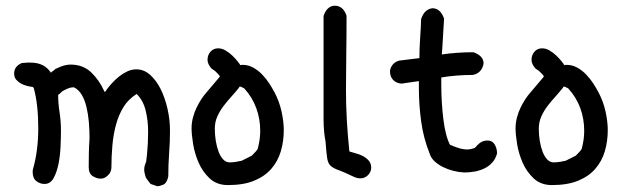

<svg xmlns="http://www.w3.org/2000/svg" viewBox="-20 -600 2173 669"><path d="M54.7 -379.9Q58.6 -380.9 63.5 -380.9Q68.4 -380.9 75.2 -381.8H76.2H86.9Q134.8 -381.8 157.2 -346.7L161.1 -350.6Q165 -351.6 173.8 -360.4L176.8 -361.3Q204.1 -375 225.6 -375Q269.5 -375 297.9 -347.7Q326.2 -320.3 342.8 -283.2Q342.8 -282.2 344.7 -280.3L345.7 -279.3Q355.5 -293.9 368.2 -308.1Q380.9 -322.3 395 -333.5Q409.2 -344.7 424.3 -351.6Q439.5 -358.4 455.1 -358.4Q481.4 -358.4 502.9 -339.4Q524.4 -320.3 539.6 -290Q554.7 -259.8 563.5 -221.7Q572.3 -183.6 572.3 -144.5Q572.3 -105.5 569.3 -65.9Q566.4 -26.4 566.4 14.6Q561.5 38.1 548.8 43.5Q536.1 48.8 527.3 48.8L504.9 41Q501 37.1 489.3 20.5V19.5Q488.3 19.5 488.3 18.6Q488.3 17.6 487.8 17.6Q487.3 17.6 487.3 15.6L485.4 8.8Q482.4 0 482.4 -9.8Q482.4 -17.6 484.9 -24.9Q487.3 -32.2 489.3 -37.1L492.2 -61.5Q494.1 -81.1 495.1 -101.1Q496.1 -121.1 496.1 -141.6Q496.1 -180.7 487.3 -215.8Q478.5 -251 456.1 -272.5Q427.7 -254.9 410.6 -227.5Q393.6 -200.2 384.3 -166Q375 -131.8 371.6 -93.3Q368.2 -54.7 368.2 -16.6Q368.2 -1 356.4 10.7Q344.7 22.5 331.1 22.5Q317.4 22.5 303.2 13.7Q289.1 4.9 289.1 -17.6Q289.1 -41 289.6 -65.4Q290 -89.8 292 -118.2Q292 -146.5 289.6 -174.8Q287.1 -203.1 281.2 -227.5Q275.4 -252 264.6 -270Q253.9 -288.1 237.3 -295.9Q226.6 -295.9 217.3 -292Q208 -288.1 199.2 -283.2L196.3 -281.2Q185.5 -270.5 182.6 -269.5Q182.6 -240.2 187.5 -209Q192.4 -177.7 192.4 -144.5Q192.4 -120.1 190.9 -88.4Q189.5 -56.6 183.6 -27.8Q177.7 1 166.5 21Q155.3 41 134.8 41Q120.1 41 106.9 31.2Q93.8 21.5 93.8 -1Q93.8 -6.8 94.7 -9.8Q113.3 -74.2 113.3 -153.3Q113.3 -236.3 97.7 -293L94.7 -296.9Q85 -297.9 73.7 -300.8Q62.5 -303.7 52.7 -309.1Q43 -314.5 36.1 -322.8Q29.3 -331.1 29.3 -343.8Q29.3 -368.2 54.7 -379.9Z M716.8 -361.3Q703.1 -377 703.1 -391.6Q703.1 -408.2 713.4 -419.9Q723.6 -431.6 740.2 -431.6Q752.9 -431.6 765.6 -424.3Q778.3 -417 789.1 -406.7Q799.8 -396.5 807.6 -386.7Q815.4 -377 817.4 -373Q819.3 -374 826.2 -374Q844.7 -374 861.8 -364.7Q878.9 -355.5 893.1 -340.8Q907.2 -326.2 918 -309.6Q928.7 -293 936.5 -278.3Q944.3 -263.7 950.7 -246.6Q957 -229.5 960.9 -211.9Q964.8 -194.3 966.8 -177.7Q968.8 -161.1 968.8 -147.5Q968.8 -107.4 958.5 -72.8Q948.2 -38.1 925.3 -11.7Q902.3 14.6 865.2 29.8Q828.1 44.9 774.4 44.9Q735.4 44.9 710.4 21.5Q685.5 -2 671.9 -33.7Q658.2 -65.4 652.8 -98.6Q647.5 -131.8 647.5 -152.3Q647.5 -171.9 652.3 -190.4Q657.2 -209 665 -225.1Q672.9 -241.2 681.2 -253.9Q689.5 -266.6 697.3 -275.4L746.1 -333Q745.1 -336.9 739.7 -342.3Q734.4 -347.7 729.5 -352.5ZM815.4 -298.8 811.5 -293Q799.8 -278.3 785.6 -262.7Q771.5 -247.1 758.8 -230.5Q746.1 -213.9 737.3 -194.3Q728.5 -174.8 728.5 -151.4Q728.5 -129.9 731.9 -108.9Q735.4 -87.9 741.7 -71.3Q748 -54.7 757.8 -44.4Q767.6 -34.2 780.3 -34.2Q791 -34.2 802.2 -36.1Q813.5 -38.1 822.3 -40L857.4 -57.6Q860.4 -61.5 867.2 -67.9Q874 -74.2 877.9 -81.1Q886.7 -113.3 886.7 -144.5Q886.7 -185.5 873 -223.1Q859.4 -260.7 831.1 -292L819.3 -297.9H818.4Q816.4 -297.9 815.4 -298.8Z M1107.4 -543.9Q1112.3 -560.5 1122.6 -570.3Q1132.8 -580.1 1146.5 -580.1Q1175.8 -580.1 1187.5 -544.9Q1187.5 -471.7 1186.5 -406.7Q1185.5 -341.8 1185.5 -284.2Q1185.5 -186.5 1197.3 -72.3Q1206.1 -69.3 1219.2 -65.9Q1232.4 -62.5 1244.6 -56.2Q1256.8 -49.8 1265.1 -40Q1273.4 -30.3 1273.4 -15.6Q1273.4 -1 1262.2 10.3Q1251 21.5 1235.4 21.5Q1224.6 21.5 1211.9 15.6Q1177.7 -1 1159.7 -7.3Q1141.6 -13.7 1132.3 -22Q1123 -30.3 1120.1 -48.3Q1117.2 -66.4 1114.3 -106.4Q1107.4 -142.6 1107.4 -185.5Q1107.4 -228.5 1107.4 -268.6Z M1636.7 -86.9Q1649.4 -101.6 1658.7 -106Q1668 -110.4 1678.7 -110.4Q1695.3 -110.4 1703.6 -96.7Q1711.9 -83 1711.9 -65.4Q1707 -46.9 1695.8 -34.2Q1684.6 -21.5 1668.9 -13.7Q1653.3 -5.9 1634.8 -2.4Q1616.2 1 1597.7 1Q1578.1 0 1559.1 -4.9Q1540 -9.8 1523.4 -18.1Q1506.8 -26.4 1494.6 -37.6Q1482.4 -48.8 1477.5 -63.5Q1455.1 -119.1 1447.3 -178.2Q1439.5 -237.3 1439.5 -293V-317.4L1378.9 -308.6Q1359.4 -310.5 1349.1 -322.3Q1338.9 -334 1338.9 -350.6Q1338.9 -361.3 1346.7 -372.6Q1354.5 -383.8 1370.1 -388.7L1441.4 -397.5Q1441.4 -431.6 1443.8 -465.3Q1446.3 -499 1447.3 -533.2Q1458 -567.4 1486.3 -571.3Q1514.6 -571.3 1527.3 -535.2Q1525.4 -496.1 1521.5 -437.5L1519.5 -410.2Q1544.9 -414.1 1572.3 -416Q1599.6 -418 1629.9 -418Q1665 -405.3 1665 -378.9Q1663.1 -365.2 1654.3 -354Q1645.5 -342.8 1627.9 -338.9Q1570.3 -338.9 1517.6 -330.1V-304.7Q1517.6 -273.4 1519.5 -242.7Q1521.5 -211.9 1524.9 -184.1Q1528.3 -156.2 1534.2 -133.3Q1540 -110.4 1547.9 -95.7Q1560.5 -89.8 1577.1 -84.5Q1593.8 -79.1 1609.4 -79.1Q1618.2 -79.1 1632.8 -84Z M1845.7 -361.3Q1832 -377 1832 -391.6Q1832 -408.2 1842.3 -419.9Q1852.5 -431.6 1869.1 -431.6Q1881.8 -431.6 1894.5 -424.3Q1907.2 -417 1918 -406.7Q1928.7 -396.5 1936.5 -386.7Q1944.3 -377 1946.3 -373Q1948.2 -374 1955.1 -374Q1973.6 -374 1990.7 -364.7Q2007.8 -355.5 2022 -340.8Q2036.1 -326.2 2046.9 -309.6Q2057.6 -293 2065.4 -278.3Q2073.2 -263.7 2079.6 -246.6Q2085.9 -229.5 2089.8 -211.9Q2093.8 -194.3 2095.7 -177.7Q2097.7 -161.1 2097.7 -147.5Q2097.7 -107.4 2087.4 -72.8Q2077.1 -38.1 2054.2 -11.7Q2031.2 14.6 1994.1 29.8Q1957 44.9 1903.3 44.9Q1864.3 44.9 1839.4 21.5Q1814.5 -2 1800.8 -33.7Q1787.1 -65.4 1781.7 -98.6Q1776.4 -131.8 1776.4 -152.3Q1776.4 -171.9 1781.2 -190.4Q1786.1 -209 1793.9 -225.1Q1801.8 -241.2 1810.1 -253.9Q1818.4 -266.6 1826.2 -275.4L1875 -333Q1874 -336.9 1868.7 -342.3Q1863.3 -347.7 1858.4 -352.5ZM1944.3 -298.8 1940.4 -293Q1928.7 -278.3 1914.6 -262.7Q1900.4 -247.1 1887.7 -230.5Q1875 -213.9 1866.2 -194.3Q1857.4 -174.8 1857.4 -151.4Q1857.4 -129.9 1860.8 -108.9Q1864.3 -87.9 1870.6 -71.3Q1877 -54.7 1886.7 -44.4Q1896.5 -34.2 1909.2 -34.2Q1919.9 -34.2 1931.2 -36.1Q1942.4 -38.1 1951.2 -40L1986.3 -57.6Q1989.3 -61.5 1996.1 -67.9Q2002.9 -74.2 2006.8 -81.1Q2015.6 -113.3 2015.6 -144.5Q2015.6 -185.5 2002 -223.1Q1988.3 -260.7 1960 -292L1948.2 -297.9H1947.3Q1945.3 -297.9 1944.3 -298.8Z"/></svg>

Font: Single Day
Style: Regular
Weight: 400
Designer: DXKorea
Foundry: DXKorea
Version: Version 1.00